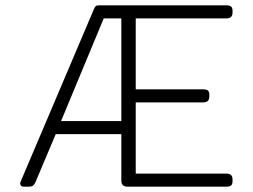

<svg xmlns="http://www.w3.org/2000/svg" viewBox="-20 -700 947 720"><path d="M57 -18 331 -663Q335 -673 338.5 -676.5Q342 -680 351 -680H829Q841 -680 846.5 -675.5Q852 -671 852 -660V-653Q852 -631 829 -631H489V-365H742Q754 -365 759.5 -360.5Q765 -356 765 -345V-338Q765 -316 742 -316H489V-49H829Q852 -49 852 -27V-20Q852 -9 846.5 -4.5Q841 0 829 0H458Q435 0 435 -23V-197H189L113 -17Q109 -8 104 -4Q99 0 88 0H69Q61 0 57.5 -5.5Q54 -11 57 -18ZM435 -246V-631H369L209 -246Z"/></svg>

Font: Mitr ExtraLight
Style: Regular
Weight: 250
Designer: Thanarat Vachiruckul
Foundry: Cadson Demak Co.,Ltd.
Version: Version 1.000